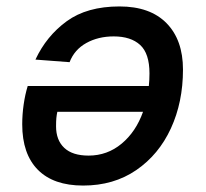

<svg xmlns="http://www.w3.org/2000/svg" viewBox="-20 -564 640 596"><path d="M351 -544Q446 -544 497 -492Q548 -440 548 -348Q548 -247 510.5 -165.5Q473 -84 403 -36Q333 12 238 12Q146 12 97.5 -37Q49 -86 49 -178Q49 -209 53.5 -240Q58 -271 66 -297H442Q444 -316 444 -336Q444 -398 415 -424.5Q386 -451 333 -451Q285 -451 248 -430.5Q211 -410 196 -371L90 -379Q124 -452 187 -498Q250 -544 351 -544ZM255 -81Q313 -81 357.5 -118Q402 -155 424 -217H158Q156 -208 155 -198Q154 -188 154 -172Q154 -129 179.5 -105Q205 -81 255 -81Z"/></svg>

Font: Geist Mono Medium
Style: Italic
Weight: 500
Italic angle: -12°
Monospace: yes
Designer: Basement.studio, Andrés Briganti, Mateo Zaragoza
Foundry: Basement.studio, Vercel, Andrés Briganti, Guido Ferreyra, Mateo Zaragoza
Version: Version 1.500; ttfautohint (v1.8.4.7-5d5b)